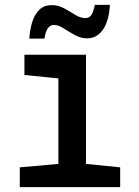

<svg xmlns="http://www.w3.org/2000/svg" viewBox="-20 -766 570 786"><path d="M61 0V-81L219 -95V-445L80 -459V-542H332V-95L472 -81V0ZM100 -608Q102 -643 111.5 -674.5Q121 -706 140.5 -725.5Q160 -745 192 -745Q219 -745 242.5 -732Q266 -719 287.5 -705.5Q309 -692 329 -692Q347 -692 355 -706Q363 -720 368 -746H430Q426 -679 401 -644Q376 -609 337 -609Q311 -609 286.5 -622.5Q262 -636 240.5 -650Q219 -664 201 -664Q170 -664 162 -608Z"/></svg>

Font: Noto Sans Mono Condensed SemiBold
Style: Regular
Weight: 600
Width: 3
Designer: Monotype Design Team
Foundry: Monotype Imaging Inc.
Version: Version 2.014